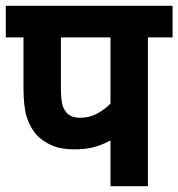

<svg xmlns="http://www.w3.org/2000/svg" viewBox="-20 -642 615 662"><path d="M490 -513V0H361V-158Q332 -142 303 -134.5Q274 -127 235 -127Q189 -127 157 -141.5Q125 -156 105 -178Q83 -204 72 -239Q61 -274 61 -340V-513H0V-622H575V-513ZM361 -513H190V-345Q190 -302 194.5 -283.5Q199 -265 210 -253Q225 -236 258 -236Q289 -236 316 -251Q343 -266 361 -285Z"/></svg>

Font: Noto Sans SemiCondensed
Style: Bold
Weight: 700
Width: 4
Designer: Monotype Design Team
Foundry: Monotype Imaging Inc.
Version: Version 2.013; ttfautohint (v1.8.4.7-5d5b)